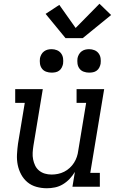

<svg xmlns="http://www.w3.org/2000/svg" viewBox="-20 -995 640 1023"><path d="M230 8Q201 8 174 0.5Q147 -7 126.5 -24Q106 -41 93 -65Q80 -89 74.5 -116Q69 -143 70.5 -172Q72 -201 76 -230L112 -447H61V-520H208L158 -218Q155 -199 154 -181Q153 -163 156.5 -145.5Q160 -128 167.5 -112.5Q175 -97 188.5 -86Q202 -75 219 -70Q236 -65 255 -65Q272 -65 289 -68.5Q306 -72 322 -80Q338 -88 351.5 -100.5Q365 -113 374.5 -128Q384 -143 389.5 -159.5Q395 -176 397 -193L439 -447H388V-520H535L461 -74H512V0H366L379 -79Q367 -59 351 -42Q335 -25 315 -13Q295 -1 273 3.5Q251 8 230 8ZM455 -608Q440 -608 426 -613Q412 -618 403.5 -629.5Q395 -641 393 -655.5Q391 -670 393 -685Q395 -695 400.5 -705Q406 -715 415 -721.5Q424 -728 434 -730.5Q444 -733 455 -733Q470 -733 483.5 -727.5Q497 -722 505.5 -710.5Q514 -699 516 -684.5Q518 -670 516 -655Q514 -645 509 -635Q504 -625 495 -618.5Q486 -612 475.5 -610Q465 -608 455 -608ZM255 -608Q240 -608 226 -613Q212 -618 203.5 -629.5Q195 -641 193 -655.5Q191 -670 193 -685Q195 -695 200.5 -705Q206 -715 215 -721.5Q224 -728 234 -730.5Q244 -733 255 -733Q270 -733 283.5 -727.5Q297 -722 305.5 -710.5Q314 -699 316 -684.5Q318 -670 316 -655Q314 -645 309 -635Q304 -625 295 -618.5Q286 -612 275.5 -610Q265 -608 255 -608ZM329 -792 223 -921 296 -969 383 -846 510 -975 572 -915 421 -792Z"/></svg>

Font: Iosevka Etoile Oblique
Style: Regular
Weight: 400
Italic angle: -9°
Designer: Belleve Invis
Foundry: Belleve Invis
Version: Version 15.5.2; ttfautohint (v1.8.4)